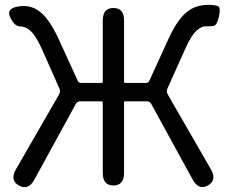

<svg xmlns="http://www.w3.org/2000/svg" viewBox="-20 -767 938 794"><path d="M58 0Q20 -22 46 -67L224 -376Q231 -388 226 -400L153 -565Q127 -622 103 -642Q84 -658 62 -658Q40 -658 22 -696Q4 -734 61 -741Q108 -747 143 -720Q183 -690 220 -611L301 -434Q305 -424 316 -424H400Q405 -424 405 -429V-682Q405 -734 449 -734Q493 -734 493 -682V-429Q493 -424 498 -424H583Q594 -424 598 -434L679 -611Q716 -690 756 -720Q791 -747 844 -747Q869 -747 881.5 -741.5Q894 -736 885 -697Q877 -659 859 -659Q842 -658 828 -658Q814 -658 795 -642Q771 -622 746 -565L672 -400Q667 -388 674 -376L852 -67Q878 -22 840 0Q802 21 777 -24L605 -338Q599 -348 587 -348H498Q493 -348 493 -343V-52Q493 0 449 0Q405 0 405 -52V-343Q405 -348 400 -348H312Q300 -348 294 -338L122 -24Q97 22 58 0Z"/></svg>

Font: Resource Han Rounded CN
Style: Regular
Weight: 400
Designer: Cyano Hao (round all glyphs); Ryoko NISHIZUKA  (kana, bopomofo & ideographs); Paul D. Hunt (Latin, Greek & Cyrillic); Sa
Foundry: Cyano Hao
Version: 0.990